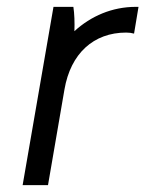

<svg xmlns="http://www.w3.org/2000/svg" viewBox="-20 -540 424 560"><path d="M46 0H120L168 -279C186 -384 253 -445 348 -445C356 -445 364 -444 371 -442L384 -520H376C307 -520 245 -493 197 -449C198 -474 197 -501 194 -520H136Z"/></svg>

Font: Fixel Display 20240404
Style: Italic
Weight: 400
Italic angle: -10°
Designer: AlfaBravo + MacPaw
Foundry: Kyrylo Tkachov, Marchela Mozhyna, Serhii Makarenko, Maria Weinstein, Zakhar Kryvoshyya
Version: Version 1.211;Glyphs 3.2 (3225)